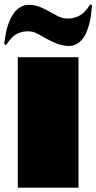

<svg xmlns="http://www.w3.org/2000/svg" viewBox="-53 -873 448 893"><path d="M368.7 -852.5Q375.5 -852.5 374.5 -840.8Q373 -822.8 370.1 -801.5Q367.2 -780.3 361.6 -759.5Q356 -738.8 347.4 -719.5Q338.9 -700.2 326.2 -686.3Q313.5 -672.4 296.4 -664.8Q279.3 -657.2 256.8 -659.7Q229 -662.6 205.3 -672.6Q181.6 -682.6 161.1 -694.1Q140.6 -705.6 122.8 -715.3Q105 -725.1 89.4 -726.6Q67.4 -728.5 50.8 -724.6Q34.2 -720.7 22.2 -713.6Q10.3 -706.5 2 -697.8Q-6.3 -689 -12 -681.4Q-17.6 -673.8 -21 -668.5Q-24.4 -663.1 -26.4 -663.6Q-34.2 -664.6 -32.7 -675.8Q-30.3 -694.8 -26.4 -715.6Q-22.5 -736.3 -15.9 -756.3Q-9.3 -776.4 0.2 -794.2Q9.8 -812 22.7 -825Q35.6 -837.9 52.5 -845Q69.3 -852.1 90.8 -850.1Q116.2 -848.1 137.9 -838.6Q159.7 -829.1 179 -818.1Q198.2 -807.1 215.6 -798.1Q232.9 -789.1 249.5 -787.6Q272 -785.6 289.1 -789.8Q306.2 -793.9 318.6 -801.3Q331.1 -808.6 339.6 -817.6Q348.1 -826.7 354 -834.5Q359.9 -842.3 363.3 -847.4Q366.7 -852.5 368.7 -852.5ZM312 0H29.8V-606.9H312Z"/></svg>

Font: Fz Rammetto One
Style: Regular
Weight: 400
Designer: Vernon Adams
Foundry: Vernon Adams
Version: Vit hóa bi c Thuy @ FontZin.Com